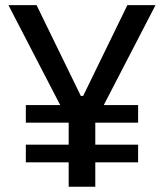

<svg xmlns="http://www.w3.org/2000/svg" viewBox="-20 -713 626 733"><path d="M78.6 -244.6V-312H507.3V-244.6ZM78.6 -93.3V-160.6H507.3V-93.3ZM251.5 -231.4 12.2 -693.4H119.6L288.6 -346.7H297.4L466.3 -693.4H573.7L334.5 -231.4ZM242.2 0V-341.8H343.8V0Z"/></svg>

Font: Cascadia Code
Style: Regular
Weight: 400
Monospace: yes
Designer: Aaron Bell
Foundry: Saja Typeworks
Version: Version 2106.017